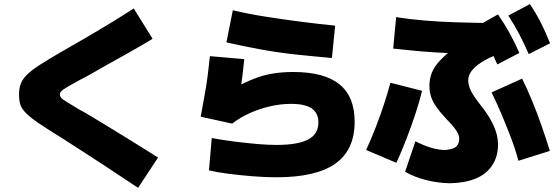

<svg xmlns="http://www.w3.org/2000/svg" viewBox="-20 -852 2684 930"><path d="M648.9 57.8Q603.3 27.8 563.9 1.7Q524.4 -24.4 483.3 -51.7Q442.2 -78.9 392.8 -110.6Q343.3 -142.2 280 -183.3Q211.1 -225.6 169.4 -253.9Q127.8 -282.2 106.1 -303.9Q84.4 -325.6 78.3 -346.1Q72.2 -366.7 72.2 -394.4Q72.2 -423.3 80 -445Q87.8 -466.7 108.9 -488.3Q130 -510 171.1 -536.7Q212.2 -563.3 277.8 -601.1Q340 -636.7 405.6 -675Q471.1 -713.3 530 -749.4Q588.9 -785.6 627.8 -811.1L718.9 -664.4Q696.7 -650 660 -628.9Q623.3 -607.8 580.6 -583.9Q537.8 -560 496.1 -536.7Q454.4 -513.3 421.7 -494.4Q388.9 -475.6 370 -466.7Q331.1 -445.6 308.3 -432.2Q285.6 -418.9 277.8 -411.1Q270 -403.3 270 -394.4Q270 -387.8 275 -380Q280 -372.2 300.6 -360Q321.1 -347.8 364.4 -321.1Q384.4 -311.1 421.1 -288.9Q457.8 -266.7 502.8 -239.4Q547.8 -212.2 593.3 -183.9Q638.9 -155.6 678.9 -130.6Q718.9 -105.6 745.6 -88.9Z M992.2 -26.7 1005.6 -183.3Q1060 -173.3 1117.2 -166.1Q1174.4 -158.9 1226.7 -154.4Q1278.9 -150 1318.9 -150Q1422.2 -150 1472.2 -176.1Q1522.2 -202.2 1522.2 -258.9Q1522.2 -304.4 1490 -326.7Q1457.8 -348.9 1390 -348.9Q1340 -348.9 1288.9 -337.2Q1237.8 -325.6 1190.6 -304.4Q1143.3 -283.3 1104.4 -253.3L952.2 -286.7Q964.4 -354.4 973.3 -403.9Q982.2 -453.3 987.2 -495.6Q992.2 -537.8 996.7 -580L1163.3 -565.6Q1158.9 -523.3 1153.9 -482.2Q1148.9 -441.1 1142.2 -395.6L1118.9 -427.8Q1168.9 -454.4 1213.3 -471.7Q1257.8 -488.9 1303.3 -496.1Q1348.9 -503.3 1400 -503.3Q1550 -503.3 1623.9 -443.9Q1697.8 -384.4 1697.8 -262.2Q1697.8 -125.6 1604.4 -59.4Q1511.1 6.7 1318.9 6.7Q1264.4 6.7 1202.2 1.7Q1140 -3.3 1084.4 -10.6Q1028.9 -17.8 992.2 -26.7ZM1587.8 -571.1Q1498.9 -578.9 1414.4 -587.8Q1330 -596.7 1247.8 -611.7Q1165.6 -626.7 1076.7 -646.7L1107.8 -802.2Q1183.3 -784.4 1267.8 -771.1Q1352.2 -757.8 1438.3 -746.7Q1524.4 -735.6 1603.3 -727.8Z M1942.2 -20 1992.2 -167.8Q2030 -147.8 2069.4 -136.1Q2108.9 -124.4 2140 -125.6Q2160 -127.8 2175 -133.3Q2190 -138.9 2197.2 -151.1Q2204.4 -163.3 2204.4 -181.1Q2204.4 -192.2 2199.4 -203.3Q2194.4 -214.4 2181.7 -231.7Q2168.9 -248.9 2142.2 -275.6Q2110 -310 2092.2 -336.1Q2074.4 -362.2 2067.2 -386.1Q2060 -410 2060 -435.6Q2060 -467.8 2070.6 -496.7Q2081.1 -525.6 2107.8 -555Q2134.4 -584.4 2178.9 -620L2193.3 -593.3Q2131.1 -595.6 2078.3 -598.9Q2025.6 -602.2 1977.8 -607.2Q1930 -612.2 1884.4 -616.7L1898.9 -768.9Q1963.3 -758.9 2033.9 -752.8Q2104.4 -746.7 2191.1 -743.9Q2277.8 -741.1 2391.1 -740V-588.9Q2342.2 -570 2310.6 -549.4Q2278.9 -528.9 2263.3 -507.2Q2247.8 -485.6 2247.8 -462.2Q2247.8 -448.9 2253.3 -431.1Q2258.9 -413.3 2272.2 -392.2Q2285.6 -371.1 2306.7 -344.4Q2337.8 -305.6 2356.1 -272.8Q2374.4 -240 2383.3 -210.6Q2392.2 -181.1 2392.2 -150Q2392.2 -94.4 2364.4 -51.7Q2336.7 -8.9 2284.4 12.8Q2232.2 34.4 2158.9 35.6Q2100 34.4 2043.3 20Q1986.7 5.6 1942.2 -20ZM1753.3 -125.6Q1776.7 -175.6 1798.3 -231.1Q1820 -286.7 1838.9 -343.9Q1857.8 -401.1 1871.1 -451.1L2024.4 -412.2Q2011.1 -357.8 1991.7 -298.9Q1972.2 -240 1949.4 -181.1Q1926.7 -122.2 1900 -63.3ZM2491.1 -73.3Q2476.7 -127.8 2455.6 -183.3Q2434.4 -238.9 2411.1 -294.4Q2387.8 -350 2361.1 -404.4L2508.9 -471.1Q2534.4 -420 2558.3 -361.7Q2582.2 -303.3 2603.3 -242.8Q2624.4 -182.2 2643.3 -121.1ZM2388.9 -540Q2367.8 -588.9 2343.3 -633.3Q2318.9 -677.8 2287.8 -723.3L2392.2 -782.2Q2423.3 -736.7 2448.3 -691.7Q2473.3 -646.7 2495.6 -595.6ZM2541.1 -590Q2518.9 -641.1 2495.6 -685.6Q2472.2 -730 2442.2 -776.7L2546.7 -832.2Q2577.8 -785.6 2601.1 -739.4Q2624.4 -693.3 2644.4 -642.2Z"/></svg>

Font: Paperlogy 9 Black
Style: Regular
Weight: 900
Designer: redesigned by Lee Juim, glyphs from Gmarket Sans & Montserrat
Foundry: PT&
Version: Version 1.001